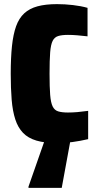

<svg xmlns="http://www.w3.org/2000/svg" viewBox="-20 -647 447 930"><path d="M256 46Q197 46 156.5 34Q116 22 91.5 -3.5Q67 -29 54 -69Q41 -109 36.5 -164Q32 -219 32 -290Q32 -367 38 -424Q44 -481 58 -520Q72 -559 97.5 -582.5Q123 -606 162 -616.5Q201 -627 256 -627Q294 -627 333 -622.5Q372 -618 404 -609V-471Q378 -474 354.5 -476Q331 -478 309 -478Q280 -478 262 -472.5Q244 -467 235 -449Q226 -431 223 -393.5Q220 -356 220 -290Q220 -225 223 -187.5Q226 -150 235 -131.5Q244 -113 262 -107.5Q280 -102 309 -102Q331 -102 354.5 -104Q378 -106 407 -110V27Q368 36 331 41Q294 46 256 46ZM118 263V257L204 11H324V18L279 263Z"/></svg>

Font: Farlight84_Sys_V01
Style: Bold
Weight: 700
Designer: Monotype Design Team, Nadine Chahine and Nizar Qandah
Foundry: Monotype Imaging Inc.
Version: Version 2.004;October 31, 2024;FontCreator 14.0.0.2814 64-bi